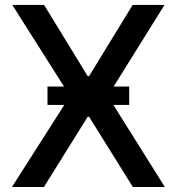

<svg xmlns="http://www.w3.org/2000/svg" viewBox="-20 -747 706 767"><path d="M156.2 -727.3 330.3 -442.8H335.9L509.9 -727.3H637.1L410.5 -363.6L638.5 0H510.7L335.9 -280.5H330.3L155.5 0H27.7L259.6 -363.6L29.1 -727.3ZM169.7 -327.8V-401.3H496.1V-327.8Z"/></svg>

Font: Inter Zeller Medium
Style: Regular
Weight: 500
Designer: Rasmus Andersson; Joe Bland
Foundry: zeller
Version: Version 3.015;git-dec3a8cb1